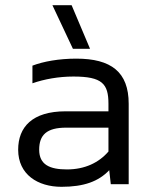

<svg xmlns="http://www.w3.org/2000/svg" viewBox="-20 -710 581 740"><path d="M261 -522H327L256 -690H182ZM407 0H476V-310C476 -433 408 -484 274 -484C207 -484 147 -473 105 -457V-389C151 -405 206 -415 263 -415C374 -415 398 -387 398 -310V-281H233C104 -281 50 -220 50 -133C50 -37 126 10 217 10C304 10 360 -11 401 -54ZM398 -218V-126C361 -83 307 -57 238 -57C172 -57 131 -75 131 -133C131 -190 160 -218 235 -218Z"/></svg>

Font: Kanit Light
Style: Regular
Weight: 300
Designer: Katatrad Team
Foundry: CadsonDemak
Version: Version 1.000;PS 001.000;hotconv 1.0.88;makeotf.lib2.5.64775